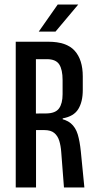

<svg xmlns="http://www.w3.org/2000/svg" viewBox="-20 -822 417 842"><path d="M260.5 0 248.5 -155.5Q246.5 -183 239.8 -204.8Q233 -226.5 217.8 -239Q202.5 -251.5 175 -251.5H114V-324L183 -324.5Q223.5 -325 239 -346.8Q254.5 -368.5 254.5 -409V-471Q254.5 -516.5 239.8 -539.5Q225 -562.5 185.5 -562.5H110.5V-639H192Q272 -639 307.5 -599.5Q343 -560 343 -487V-426.5Q343 -375.5 323.2 -343.5Q303.5 -311.5 255 -303V-294L229 -304.5Q269.5 -299 290.5 -281.2Q311.5 -263.5 320.8 -233Q330 -202.5 334.5 -157.5L350 0ZM49 0V-639H137.5V-303L138 -266V0ZM233 -802H323L223.5 -683.5H150Z"/></svg>

Font: Anek Latin Condensed Medium
Style: Regular
Weight: 500
Width: 3
Designer: Yesha Goshar
Foundry: Ek Type
Version: Version 1.003